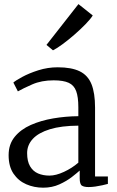

<svg xmlns="http://www.w3.org/2000/svg" viewBox="-20 -882 556 913"><path d="M185.5 10.5Q142 10.5 104.8 -5.8Q67.5 -22 44.2 -56.2Q21 -90.5 21 -144Q21 -196 49.8 -231.2Q78.5 -266.5 126.5 -287.8Q174.5 -309 233.2 -319Q292 -329 352.5 -329.5V-372.5Q352.5 -421 342.2 -448.8Q332 -476.5 306.8 -488.2Q281.5 -500 235 -500Q177.5 -500 133.5 -480.8Q89.5 -461.5 65 -447.5L43.5 -489.5Q53.5 -498.5 85.5 -516Q117.5 -533.5 162.2 -547.8Q207 -562 254.5 -562Q320 -562 359 -543Q398 -524 415 -481.8Q432 -439.5 432 -370.5V-43H493V-7.5Q482 -4.5 466.5 -1Q451 2.5 433.8 5Q416.5 7.5 401.5 7.5Q380 7.5 369.5 0.8Q359 -6 359 -34.5V-71Q347 -60 322 -40.5Q297 -21 262.2 -5.2Q227.5 10.5 185.5 10.5ZM215 -47Q246 -47 284.2 -64.8Q322.5 -82.5 352.5 -108.5V-284.5Q271.5 -284 217.5 -267.5Q163.5 -251 136.2 -221.8Q109 -192.5 109 -154Q109 -115 123 -91.2Q137 -67.5 161 -57.2Q185 -47 215 -47ZM231.5 -643 201 -668.5 353 -862.5 421 -808.5Q411 -792 387.5 -767.8Q364 -743.5 334.8 -718Q305.5 -692.5 278 -672.2Q250.5 -652 232.5 -643Z"/></svg>

Font: Merriweather 28pt Light
Style: Regular
Weight: 300
Version: Version 2.100